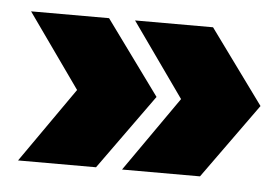

<svg xmlns="http://www.w3.org/2000/svg" viewBox="-34 -443 569 390"><g transform="rotate(5 250.5 -248.0)"><path d="M496 -249 386 -96H227L334 -249L227 -400H386ZM284 -249 174 -96H15L122 -249L15 -400H174Z"/></g></svg>

Font: Teko
Style: Bold
Weight: 700
Designer: Manushi Parikh, Jonny Pinhorn
Foundry: Indian Type Foundry
Version: Version 1.106;PS 1.0;hotconv 1.0.78;makeotf.lib2.5.61930; tt